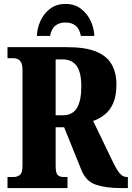

<svg xmlns="http://www.w3.org/2000/svg" viewBox="-20 -953 668 973"><path d="M18 0V-56H50Q65 -56 79.5 -65.5Q94 -75 94 -114V-599Q94 -625 86.5 -637.5Q79 -650 68.5 -654Q58 -658 50 -658H18V-714H319Q413 -714 467.5 -691.5Q522 -669 546 -626.5Q570 -584 570 -525Q570 -468 554 -431Q538 -394 511 -372.5Q484 -351 452 -340L548 -141Q569 -96 585.5 -76Q602 -56 622 -56H628V0H589Q516 0 466 -17Q416 -34 393 -90L305 -308H262V-114Q262 -75 273 -65.5Q284 -56 302 -56H322V0ZM299 -369Q348 -369 370 -406Q392 -443 392 -515Q392 -587 368 -619.5Q344 -652 297 -652H262V-369ZM167 -771Q168 -809 184.5 -846Q201 -883 233 -908Q265 -933 312 -933Q359 -933 391 -908Q423 -883 440 -846Q457 -809 458 -771H390Q383 -807 363 -823Q343 -839 312 -839Q281 -839 260.5 -823Q240 -807 234 -771Z"/></svg>

Font: Noto Serif ExtraCondensed Black
Style: Regular
Weight: 900
Width: 2
Designer: Monotype Design Team
Foundry: Monotype Imaging Inc.
Version: Version 2.015; ttfautohint (v1.8.4.7-5d5b)